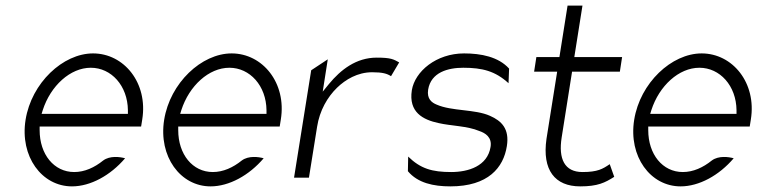

<svg xmlns="http://www.w3.org/2000/svg" viewBox="-20 -652 2698 683"><path d="M71 -226C50 -95 129 11 236 11C302 11 373 -28 425 -89C407 -94 371 -99 347 -81C316 -56 281 -40 244 -40C172 -40 121 -103 121 -189V-202H482L486 -227C507 -357 421 -462 311 -462C204 -462 92 -357 71 -226ZM128 -247 132 -260C160 -347 230 -411 303 -411C376 -411 434 -347 435 -260V-247Z M564 -226C543 -95 622 11 729 11C795 11 866 -28 918 -89C900 -94 864 -99 840 -81C809 -56 774 -40 737 -40C665 -40 614 -103 614 -189V-202H975L979 -227C1000 -357 914 -462 804 -462C697 -462 585 -357 564 -226ZM621 -247 625 -260C653 -347 723 -411 796 -411C869 -411 927 -347 928 -260V-247Z M1026 -20H1079L1108 -201C1117 -259 1145 -307 1179 -340C1209 -369 1252 -395 1304 -395C1341 -395 1357 -390 1371 -381L1400 -430C1380 -441 1371 -447 1320 -447C1247 -447 1192 -404 1150 -353L1128 -326L1146 -441L1087 -402Z M1445 -331C1433 -253 1484 -226 1541 -214C1584 -204 1643 -204 1685 -186C1706 -179 1731 -164 1725 -129C1714 -61 1646 -40 1585 -40C1517 -40 1476 -52 1432 -95L1431 -43C1466 -1 1522 11 1582 11C1717 11 1771 -56 1783 -132C1793 -194 1764 -222 1723 -240C1670 -264 1587 -256 1533 -280C1516 -287 1498 -300 1503 -333C1513 -395 1574 -411 1628 -411C1696 -411 1742 -399 1789 -356L1791 -408C1753 -450 1691 -462 1631 -462C1532 -462 1456 -398 1445 -331Z M1880 -397H1962L1924 -158C1908 -47 1954 11 2044 11C2106 11 2132 -2 2165 -23L2149 -68C2124 -51 2106 -40 2052 -40C1988 -40 1966 -87 1978 -163L2015 -397H2185L2193 -449H2023L2052 -632H1999L1970 -449H1888Z M2236 -226C2215 -95 2294 11 2401 11C2467 11 2538 -28 2590 -89C2572 -94 2536 -99 2512 -81C2481 -56 2446 -40 2409 -40C2337 -40 2286 -103 2286 -189V-202H2647L2651 -227C2672 -357 2586 -462 2476 -462C2369 -462 2257 -357 2236 -226ZM2293 -247 2297 -260C2325 -347 2395 -411 2468 -411C2541 -411 2599 -347 2600 -260V-247Z"/></svg>

Font: Charger Sport
Style: ExLitNrwObl
Weight: 200
Designer: Jasper
Foundry: Cannot Into Space Fonts
Version: Version 1.1